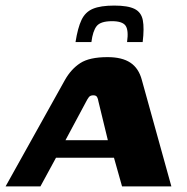

<svg xmlns="http://www.w3.org/2000/svg" viewBox="-47 -669 672 689"><path d="M-27 0 186 -382Q208 -421 241 -442.5Q274 -464 339 -464Q391 -464 421 -444Q451 -424 462 -382L568 0H391L362 -103H154L98 0ZM188 -166H340L306 -306Q305 -314 301.5 -320.5Q298 -327 288 -327Q277 -327 272 -320.5Q267 -314 263 -306ZM363 -649Q412 -649 436 -637Q460 -625 465.5 -596.5Q471 -568 465 -518H409Q415 -561 403.5 -577Q392 -593 355 -593Q314 -593 300 -575.5Q286 -558 281 -518H224Q232 -569 245.5 -597.5Q259 -626 286.5 -637.5Q314 -649 363 -649Z"/></svg>

Font: Genos
Style: Bold Italic
Weight: 700
Italic angle: -8°
Version: Version 1.010